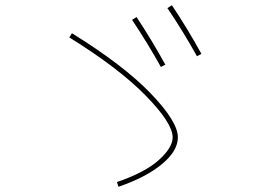

<svg xmlns="http://www.w3.org/2000/svg" viewBox="-20 -765 1040 734"><path d="M245 -622 255 -638Q452 -516 556 -408Q660 -300 660 -240Q660 -188 599 -137.5Q538 -87 433 -51L427 -69Q535 -106 587.5 -153.5Q640 -201 640 -240Q640 -294 537.5 -399Q435 -504 245 -622ZM485 -689 502 -700Q560 -612 612 -518L595 -509Q545 -599 485 -689ZM620 -734 637 -745Q695 -659 750 -559L733 -550Q679 -647 620 -734Z"/></svg>

Font: Mplus 1p Thin
Style: Regular
Weight: 250
Version: Version 1.061